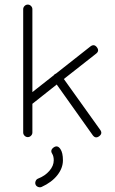

<svg xmlns="http://www.w3.org/2000/svg" viewBox="-20 -587 502 836"><path d="M81 -10V-547Q81 -555 87 -561Q93 -567 101 -567Q109 -567 115 -561Q121 -555 121 -547V-186L215 -260Q216 -263 219 -264Q221 -266 223 -266L374 -385Q390 -397 402 -381Q414 -365 398 -353L258 -243L416 -22Q428 -6 412 6Q396 18 384 2L227 -219L121 -135V-10Q121 -2 115 4Q109 10 101 10Q93 10 87 4Q81 -2 81 -10ZM161 227Q154 230 146 227Q138 224 135 217Q132 210 135 202Q138 194 145 191Q176 179 195 157Q214 135 214 111Q214 93 207 82Q197 66 215 54Q231 44 243 62Q254 78 254 111Q254 145 229.5 176Q205 207 161 227Z"/></svg>

Font: Hoogli Light
Style: Regular
Weight: 300
Designer: Anand Singh Naorem
Foundry: Brand New Type
Version: Version 1.00 b007